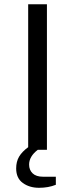

<svg xmlns="http://www.w3.org/2000/svg" viewBox="-20 -706 354 905"><path d="M164.1 179.2Q119.1 179.2 87.6 156.5Q56.2 133.8 56.2 87.9Q56.2 55.7 70.1 32.2Q84 8.8 112.8 -12.2V-686H201.2V0H158.2Q117.2 31.2 117.2 69.8Q117.2 95.2 133.8 111.1Q150.4 127 183.1 127H243.2V165Q208 179.2 164.1 179.2Z"/></svg>

Font: Archivo Expanded Light
Style: Regular
Weight: 300
Width: 7
Designer: Hector Gatti
Foundry: Omnibus-Type
Version: Version 2.001